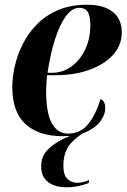

<svg xmlns="http://www.w3.org/2000/svg" viewBox="-20 -566 535 812"><path d="M245 10Q144 10 88 -41Q32 -92 32 -197Q32 -239 42.5 -286Q53 -333 76 -379Q99 -425 136 -463Q173 -501 226 -523.5Q279 -546 349 -546Q418 -546 456.5 -516Q495 -486 495 -429Q495 -375 458.5 -334.5Q422 -294 359 -271Q296 -248 215 -248H179Q178 -238 176.5 -216.5Q175 -195 175 -185Q175 -87 199.5 -44Q224 -1 268 -1Q321 -1 353.5 -42Q386 -83 405 -147Q414 -144 419.5 -135Q425 -126 425 -107Q425 -82 405.5 -54.5Q386 -27 346 -8.5Q306 10 245 10ZM198 -258Q246 -258 283 -285.5Q320 -313 341 -358.5Q362 -404 362 -458Q362 -500 350.5 -516.5Q339 -533 315 -533Q285 -533 259 -498Q233 -463 213 -401Q193 -339 181 -258ZM262 226Q212 226 183 203.5Q154 181 154 138Q154 96 180.5 68.5Q207 41 247.5 21.5Q288 2 332 -15H356Q312 4 280 39.5Q248 75 248 135Q248 174 265 190.5Q282 207 307 207Q331 207 357 195L355 208Q338 215 313 220.5Q288 226 262 226Z"/></svg>

Font: Noto Serif Display SemiCondensed
Style: Bold Italic
Weight: 700
Width: 4
Italic angle: -12°
Designer: Monotype Design Team
Foundry: Monotype Imaging Inc.
Version: Version 2.009